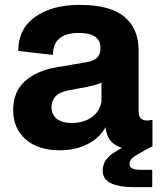

<svg xmlns="http://www.w3.org/2000/svg" viewBox="-20 -606 655 787"><path d="M225 10Q136 10 85 -35Q34 -80 34 -154Q34 -230 82 -273Q130 -316 210 -330L335 -351Q367 -357 379.5 -371Q392 -385 392 -409Q392 -471 303 -471Q252 -471 224.5 -449Q197 -427 197 -381L55 -397Q54 -486 123 -536Q192 -586 306 -586Q432 -586 490 -537Q548 -488 548 -401V-153Q548 -128 558 -120Q568 -112 582 -112Q593 -112 599 -114H605V-6Q591 1 569.5 4Q548 7 530 7Q482 7 451.5 -13Q421 -33 414 -74L413 -85Q388 -40 338.5 -15Q289 10 225 10ZM273 -102Q323 -102 355.5 -125Q388 -148 396 -189V-267Q385 -262 370.5 -258Q356 -254 337 -250L262 -236Q222 -228 206.5 -209.5Q191 -191 191 -168Q191 -136 213 -119Q235 -102 273 -102ZM524 161Q470 161 435.5 145.5Q401 130 401 93Q401 51 442 23Q483 -5 561 -38L604 -6Q560 17 535.5 32Q511 47 511 66Q511 90 554 90H604V161Z"/></svg>

Font: BDO Grotesk
Style: Bold
Weight: 700
Designer: Deni Anggara
Foundry: Lokal Container
Version: Version 2.000